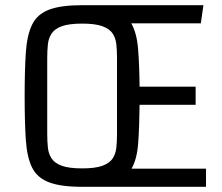

<svg xmlns="http://www.w3.org/2000/svg" viewBox="-20 -720 854 740"><path d="M774 0H296Q214 0 168.5 -17.5Q123 -35 103.5 -74.5Q84 -114 79.5 -181.5Q75 -249 75 -349Q75 -449 79.5 -516.5Q84 -584 103.5 -624.5Q123 -665 168.5 -682.5Q214 -700 296 -700H764L754 -630H486Q507 -593 512 -533.5Q517 -474 518 -386H734V-316H518Q517 -228 512.5 -167.5Q508 -107 487 -70H774ZM431 -205V-495Q431 -524 428.5 -548.5Q426 -573 414 -591Q402 -609 374.5 -619Q347 -629 297 -629Q246 -629 218.5 -619Q191 -609 179 -591Q167 -573 164.5 -548.5Q162 -524 162 -495V-205Q162 -176 164.5 -151.5Q167 -127 179 -109Q191 -91 218.5 -81Q246 -71 297 -71Q347 -71 374.5 -81Q402 -91 414 -109Q426 -127 428.5 -151.5Q431 -176 431 -205Z"/></svg>

Font: Strait
Style: Regular
Weight: 400
Designer: Eduardo Rodriguez Tunni
Foundry: Eduardo Rodriguez Tunni
Version: Version 1.002; ttfautohint (v1.8.4.7-5d5b);gftools[0.9.23]